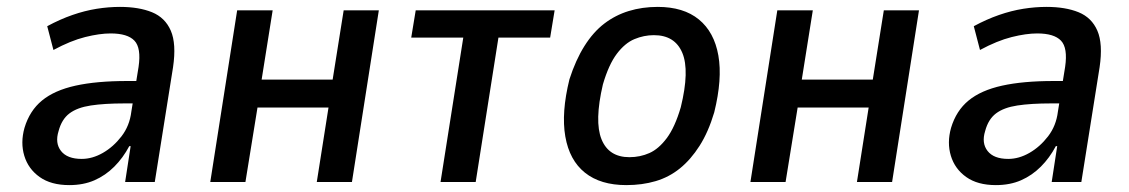

<svg xmlns="http://www.w3.org/2000/svg" viewBox="-20 -528 3276 557"><path d="M181 9Q128 9 95 -14.5Q62 -38 50.5 -76Q39 -114 51 -157Q66 -207 102 -236.5Q138 -266 199 -279.5Q260 -293 349 -293H392L383 -228H341Q283 -228 243.5 -222Q204 -216 181.5 -199Q159 -182 150 -148Q139 -113 157 -90Q175 -67 217 -67Q248 -67 278.5 -84.5Q309 -102 332.5 -132.5Q356 -163 361 -204L382 -334Q390 -389 370 -410Q350 -431 301 -431Q269 -431 227 -420.5Q185 -410 135 -383L117 -452Q154 -472 190 -484.5Q226 -497 260.5 -502.5Q295 -508 328 -508Q383 -508 421 -492.5Q459 -477 475.5 -439Q492 -401 482 -333L429 0H343L359 -104H355Q337 -70 311.5 -44.5Q286 -19 254 -5Q222 9 181 9Z M590 0 668 -498H771L739 -297H945L977 -498H1079L1001 0H899L933 -216H727L692 0Z M1258 0 1324 -419H1173L1186 -498H1589L1576 -419H1426L1360 0Z M1797 9Q1722 9 1677 -27Q1632 -63 1620 -132Q1608 -201 1632 -298Q1650 -354 1675.5 -394.5Q1701 -435 1733 -459.5Q1765 -484 1804 -496Q1843 -508 1888 -508Q1963 -508 2007.5 -471.5Q2052 -435 2064 -367Q2076 -299 2052 -202Q2035 -145 2009.5 -105Q1984 -65 1952.5 -39.5Q1921 -14 1882 -2.5Q1843 9 1797 9ZM1806 -72Q1837 -72 1864 -84Q1891 -96 1914.5 -127.5Q1938 -159 1955 -217Q1981 -323 1959.5 -374.5Q1938 -426 1877 -426Q1848 -426 1820.5 -414.5Q1793 -403 1769.5 -372Q1746 -341 1729 -283Q1704 -176 1725 -124Q1746 -72 1806 -72Z M2157 0 2235 -498H2338L2306 -297H2512L2544 -498H2646L2568 0H2466L2500 -216H2294L2259 0Z M2869 9Q2816 9 2783 -14.5Q2750 -38 2738.5 -76Q2727 -114 2739 -157Q2754 -207 2790 -236.5Q2826 -266 2887 -279.5Q2948 -293 3037 -293H3080L3071 -228H3029Q2971 -228 2931.5 -222Q2892 -216 2869.5 -199Q2847 -182 2838 -148Q2827 -113 2845 -90Q2863 -67 2905 -67Q2936 -67 2966.5 -84.5Q2997 -102 3020.5 -132.5Q3044 -163 3049 -204L3070 -334Q3078 -389 3058 -410Q3038 -431 2989 -431Q2957 -431 2915 -420.5Q2873 -410 2823 -383L2805 -452Q2842 -472 2878 -484.5Q2914 -497 2948.5 -502.5Q2983 -508 3016 -508Q3071 -508 3109 -492.5Q3147 -477 3163.5 -439Q3180 -401 3170 -333L3117 0H3031L3047 -104H3043Q3025 -70 2999.5 -44.5Q2974 -19 2942 -5Q2910 9 2869 9Z"/></svg>

Font: Nunito Sans 7pt Condensed SemiBold
Style: Italic
Weight: 600
Width: 3
Italic angle: -9°
Designer: Vernon Adams
Foundry: Vernon Adams
Version: Version 3.101;gftools[0.9.27]